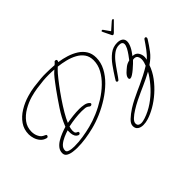

<svg xmlns="http://www.w3.org/2000/svg" viewBox="-166 -982 1694 1694"><g transform="rotate(-45 681.5 -134.5)"><path d="M242 72Q219 72 188.5 68Q158 64 136 51Q114 38 114 11Q114 -19 132 -42.5Q150 -66 179 -83.5Q208 -101 239.5 -113.5Q271 -126 298 -134Q300 -137 301 -139.5Q302 -142 303 -145Q332 -217 379.5 -288.5Q427 -360 473 -424Q493 -451 514 -479Q535 -507 557 -532Q564 -540 571.5 -546.5Q579 -553 587 -560Q554 -563 519 -563Q484 -563 449 -560Q405 -556 362 -549.5Q319 -543 276 -531Q221 -515 170.5 -485.5Q120 -456 88 -413.5Q56 -371 56 -315Q56 -299 59.5 -282.5Q63 -266 71 -251Q79 -235 89.5 -225.5Q100 -216 119 -208Q124 -206 127.5 -203.5Q131 -201 131 -195Q131 -189 126.5 -184Q122 -179 115 -179Q114 -179 112.5 -179.5Q111 -180 110 -180Q79 -188 59.5 -210.5Q40 -233 31 -261.5Q22 -290 22 -315Q22 -377 55 -424.5Q88 -472 142.5 -505.5Q197 -539 259 -557Q305 -571 352 -577.5Q399 -584 447 -588Q464 -590 481.5 -590Q499 -590 516 -590Q541 -590 565.5 -589Q590 -588 615 -586Q620 -590 624 -593.5Q628 -597 632 -601Q635 -606 638 -608.5Q641 -611 648 -611Q663 -611 663 -598Q663 -590 657 -582Q707 -575 754 -560Q801 -545 839.5 -520.5Q878 -496 900.5 -459.5Q923 -423 923 -373Q923 -313 894 -257.5Q865 -202 816 -154Q767 -106 706 -67Q645 -28 580 0Q515 28 454 43Q403 56 349 64Q295 72 242 72ZM232 45Q285 45 340 36.5Q395 28 446 15Q502 1 563 -25Q624 -51 682.5 -87.5Q741 -124 787.5 -169Q834 -214 862 -265.5Q890 -317 890 -373Q890 -421 866.5 -454Q843 -487 804 -508Q765 -529 718.5 -540.5Q672 -552 626 -557Q615 -547 604.5 -536Q594 -525 584 -514Q556 -481 520 -433.5Q484 -386 448 -333Q412 -280 382.5 -230Q353 -180 338 -143Q377 -150 417 -154.5Q457 -159 497 -159Q523 -159 553 -153.5Q583 -148 600 -129Q602 -127 603 -125Q604 -123 604 -120Q604 -114 598.5 -110Q593 -106 587 -106Q579 -106 573 -112Q559 -125 538.5 -127.5Q518 -130 498 -130Q455 -130 411.5 -124.5Q368 -119 326 -110Q323 -99 320.5 -87.5Q318 -76 318 -65Q318 -42 326 -34.5Q334 -27 342 -25Q350 -23 350 -13Q350 -8 345.5 -3.5Q341 1 335 1Q330 1 328 0Q309 -8 300.5 -25Q292 -42 290.5 -62.5Q289 -83 290 -98Q264 -90 230.5 -75.5Q197 -61 172.5 -39.5Q148 -18 148 12Q148 27 164 34Q180 41 200 43Q220 45 232 45ZM797 342Q764 342 743.5 327Q723 312 723 282Q723 253 754.5 223.5Q786 194 829 166Q864 144 901 125.5Q938 107 970 92.5Q1002 78 1022 69Q1063 50 1103 29.5Q1143 9 1180 -14Q1185 -25 1190.5 -43.5Q1196 -62 1196 -81Q1196 -101 1186.5 -116.5Q1177 -132 1152 -132Q1146 -132 1138 -130Q1131 -122 1113.5 -105.5Q1096 -89 1075.5 -71.5Q1055 -54 1036.5 -42Q1018 -30 1007 -30Q993 -30 993 -45Q993 -58 1001 -70Q1009 -82 1018 -91Q1039 -111 1059.5 -127Q1080 -143 1111 -150Q1123 -165 1140.5 -189.5Q1158 -214 1171 -238Q1184 -264 1184 -280Q1184 -310 1144 -310Q1108 -310 1076.5 -287Q1045 -264 1018.5 -230Q992 -196 969 -162Q947 -130 936 -114.5Q925 -99 920.5 -94.5Q916 -90 912 -90Q898 -90 898 -103Q898 -105 900.5 -109.5Q903 -114 913 -130Q944 -179 977.5 -226Q1011 -273 1052 -304.5Q1093 -336 1145 -336Q1179 -336 1198 -322Q1217 -308 1217 -280Q1217 -257 1202 -225Q1193 -206 1181 -189Q1169 -172 1158 -157Q1196 -156 1212.5 -131Q1229 -106 1229 -77Q1229 -62 1224 -45Q1253 -69 1283.5 -110Q1314 -151 1337 -186Q1342 -194 1350 -194Q1363 -194 1363 -180Q1363 -176 1360 -170Q1329 -120 1295 -75Q1261 -30 1208 5Q1187 65 1147.5 118Q1108 171 1058.5 214.5Q1009 258 957 288Q905 318 859 332Q828 342 797 342ZM796 317Q807 317 820 314Q833 311 846 307Q909 286 965.5 247Q1022 208 1067.5 159Q1113 110 1145 60Q1148 54 1151.5 48.5Q1155 43 1158 37Q1129 53 1099 67.5Q1069 82 1038 96Q1020 104 986.5 119Q953 134 914.5 153Q876 172 841 194Q805 216 780.5 239Q756 262 756 282Q756 301 767 309Q778 317 796 317ZM1171 -409Q1163 -409 1160 -417Q1150 -437 1140.5 -457Q1131 -477 1125 -489Q1120 -498 1120 -501Q1120 -509 1130 -509Q1134 -509 1137 -506L1180 -445L1247 -504Q1255 -511 1261 -511Q1270 -511 1270 -504Q1270 -501 1265 -496L1187 -418Q1178 -409 1171 -409Z"/></g></svg>

Font: Ms Madi
Style: Regular
Weight: 400
Designer: Robert E. Leuschke
Foundry: Robert E. Leuschke
Version: Version 1.010; ttfautohint (v1.8.3)